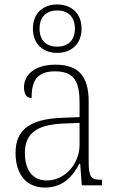

<svg xmlns="http://www.w3.org/2000/svg" viewBox="-20 -834 524 864"><path d="M237 -596C299 -596 347 -634 347 -705C347 -776 299 -814 237 -814C176 -814 128 -776 128 -705C128 -634 176 -596 237 -596ZM238 -624C192 -624 158 -649 158 -705C158 -762 192 -787 238 -787C282 -787 317 -762 317 -705C317 -649 282 -624 238 -624ZM182 10C268 10 310 -46 337 -97H341L348 0H439V-25H435C388 -25 379 -38 379 -109V-377C379 -489 335 -543 230 -543C131 -543 88 -493 88 -442C88 -409 100 -393 122 -393C122 -470 146 -513 228 -513C319 -513 338 -460 338 -371V-307L262 -304C117 -299 50 -252 50 -147C50 -40 106 10 182 10ZM190 -22C121 -22 92 -76 92 -145C92 -225 134 -273 265 -278L338 -281V-181C338 -101 276 -22 190 -22Z"/></svg>

Font: Noto Serif Hebrew SemiCondensed ExtraLight
Style: Regular
Weight: 200
Width: 4
Designer: Monotype Design Team
Foundry: Monotype Imaging Inc.
Version: Version 2.004